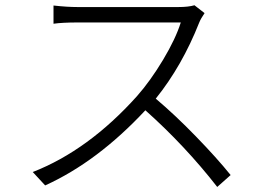

<svg xmlns="http://www.w3.org/2000/svg" viewBox="-20 -701 1017 741"><path d="M769.5 -650.4Q754.9 -628.9 749 -614.3Q682.6 -446.3 581.1 -320.3Q655.3 -257.8 736.3 -174.3Q817.4 -90.8 870.1 -25.4L818.4 20.5Q694.3 -138.7 541 -275.4Q356.4 -77.1 154.3 14.6L106.4 -37.1Q321.3 -121.1 508.8 -330.1Q560.5 -388.7 609.4 -470.2Q658.2 -551.8 677.7 -614.3H279.3Q220.7 -614.3 186.5 -609.4V-679.7Q239.3 -673.8 279.3 -673.8H668Q707 -673.8 730.5 -680.7Z"/></svg>

Font: Min Sans Light
Style: Regular
Weight: 300
Designer: Jinseong-Kim, NotoSansCJK, Nunito
Foundry: Jinseong-Kim
Version: Version 1.400;Glyphs 3.1.2 (3151)